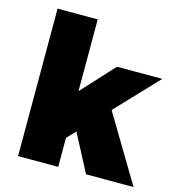

<svg xmlns="http://www.w3.org/2000/svg" viewBox="-109 -838 867 933"><g transform="rotate(15 324.0 -371.0)"><path d="M408 0 309 -189 268 -146V0H66V-742H268V-381L418 -544H646L447 -334L647 0Z"/></g></svg>

Font: #9Slide03 Montserrat ExtraBold
Style: Regular
Weight: 800
Designer: Julieta Ulanovsky
Foundry: Julieta Ulanovsky
Version: Version 6.001